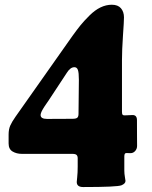

<svg xmlns="http://www.w3.org/2000/svg" viewBox="-20 -628 627 794"><path d="M279.3 8.3H70.8Q48.3 8.3 32 -1.5Q15.6 -11.2 15.6 -34.7V-71.8Q15.6 -92.8 22.2 -108.2Q28.8 -123.5 43.9 -145L279.3 -479Q299.3 -506.8 313.5 -524.2Q327.6 -541.5 349.9 -563.7Q372.1 -585.9 395.3 -597.2Q418.5 -608.4 442.4 -608.4Q467.8 -608.4 480.2 -593.8Q492.7 -579.1 492.7 -556.2Q492.7 -539.6 488.5 -480.2Q484.4 -420.9 484.4 -378.9V-166.5Q484.4 -156.7 486.6 -153.8Q488.8 -150.9 495.1 -150.9Q502.9 -150.9 513.2 -151.6Q523.4 -152.3 528.3 -152.3Q546.4 -152.3 546.4 -130.9Q546.4 -115.7 546.6 -70.8Q546.9 -25.9 546.9 -24.4Q546.9 -12.7 539.1 -3.7Q531.2 5.4 519.5 5.4Q517.1 5.4 510.5 5.1Q503.9 4.9 502 4.9Q494.1 4.9 494.1 19V77.6Q494.1 89.8 496.6 104.5Q499 119.1 499 120.1Q499 131.3 482.4 138.2Q464.8 145.5 323.7 145.5Q297.4 145.5 297.4 124.5Q297.4 122.6 299.3 104.2Q301.3 85.9 301.3 61.5V26.4Q301.3 17.1 296.6 12.7Q292 8.3 279.3 8.3ZM304.7 -157.2Q304.7 -165 305.4 -222.9Q306.2 -280.8 306.2 -298.3Q306.2 -327.1 302.2 -338.6Q298.3 -350.1 287.6 -350.1Q271 -350.1 256.8 -327.6L180.7 -211.9Q178.7 -209 174.8 -203.4Q170.9 -197.8 168.9 -194.8Q167 -191.9 163.8 -187.3Q160.6 -182.6 159.2 -179.9Q157.7 -177.2 155.5 -173.6Q153.3 -169.9 152.3 -167.5Q151.4 -165 150.1 -162.1Q148.9 -159.2 148.4 -156.7Q147.9 -154.3 147.9 -152.3Q147.9 -136.2 174.8 -136.2Q198.7 -136.2 235.6 -136.5Q272.5 -136.7 279.3 -136.7Q294.9 -136.7 299.8 -141.4Q304.7 -146 304.7 -157.2Z"/></svg>

Font: Cooper* ExtraBold
Style: Regular
Weight: 800
Designer: Owen Earl
Foundry: indestructible type*
Version: Version 0.001